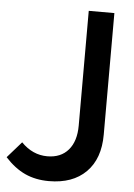

<svg xmlns="http://www.w3.org/2000/svg" viewBox="-78 -791 593 848"><g transform="rotate(5 218.5 -367.5)"><path d="M170.5 14.5Q111.8 14.5 65 -6.8Q18.2 -28.2 -24.1 -74.5L38.6 -145.9Q89.1 -94.1 154.1 -94.1Q214.1 -94.1 247.5 -133Q280.9 -171.8 280.9 -241.4V-750H394.5V-210.9Q394.5 -104.1 335.2 -44.8Q275.9 14.5 170.5 14.5Z"/></g></svg>

Font: Spartan MB SemBd
Style: Regular
Weight: 600
Designer: Matt Bailey, Mirko Velimirovic
Foundry: Matt Bailey
Version: Version 1.005